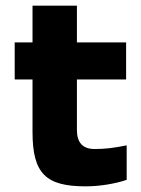

<svg xmlns="http://www.w3.org/2000/svg" viewBox="-20 -650 500 679"><path d="M315 -123C272 -123 252 -146 252 -191V-369H426V-500H252V-630H95V-500H32V-369H95V-183C95 -35 143 9 283 9C332 9 387 0 428 -14V-136C383 -127 354 -123 315 -123Z"/></svg>

Font: LT Wave Alt Black
Style: Regular
Weight: 900
Designer: Daniel Lyons
Version: Version 2.5 (Glyphs App)